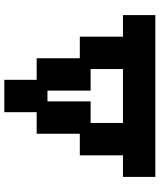

<svg xmlns="http://www.w3.org/2000/svg" viewBox="55 -795 740 890"><g transform="rotate(-90 425.0 -350.0)"><path d="M50 0H800V-150H700V-350H600V-550H500V-700H350V-550H250V-350H150V-150H50ZM300 -150V-300H400V-500H450V-300H550V-150Z"/></g></svg>

Font: LS-VG5000 Bold
Style: Regular
Weight: 400
Designer: Justin Bihan, 2021
Foundry: Justin Bihan, 2021
Version: Version 1.000;Glyphs 3.1.2 (3151)